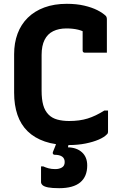

<svg xmlns="http://www.w3.org/2000/svg" viewBox="-20 -740 640 1006"><path d="M341 20Q269 20 215 1.5Q161 -17 125 -52Q89 -87 71.5 -138Q54 -189 54 -254V-456Q54 -515 72 -563.5Q90 -612 125.5 -647Q161 -682 212.5 -701Q264 -720 330 -720Q381 -720 421.5 -710.5Q462 -701 490.5 -686.5Q519 -672 535 -656Q537 -654 538 -651Q539 -648 539.5 -645Q540 -642 540 -639Q540 -602 540 -554.5Q540 -507 540 -464Q511 -464 482 -464Q453 -464 424 -464Q419 -464 416 -467Q413 -470 413 -475Q413 -493 413 -511Q413 -529 413 -551.5Q413 -574 413 -604L441 -562Q416 -578 389 -584.5Q362 -591 328 -591Q288 -591 258.5 -576.5Q229 -562 213.5 -531Q198 -500 198 -452V-265Q198 -220 206.5 -189.5Q215 -159 235 -139Q253 -121 280.5 -113.5Q308 -106 342 -106Q397 -106 439 -119Q481 -132 527 -161H546Q546 -147 546 -133.5Q546 -120 546 -106.5Q546 -93 546 -79.5Q546 -66 546 -51Q546 -46 544.5 -42Q543 -38 540 -36Q526 -21 497 -8.5Q468 4 428 12Q388 20 341 20ZM437 127Q437 185 400.5 215.5Q364 246 290 246Q253 246 232.5 242Q212 238 203.5 230.5Q195 223 195 214Q195 199 195 184.5Q195 170 195 156.5Q195 143 195 132H207Q220 138 235 142Q250 146 270 146Q290 146 304.5 137.5Q319 129 319 109Q319 90 305.5 80.5Q292 71 266 71Q261 71 258 67Q255 63 257 57Q263 43 267.5 31Q272 19 276.5 7.5Q281 -4 285.5 -14.5Q290 -25 294 -36Q297 -42 301.5 -45Q306 -48 318.5 -49.5Q331 -51 357 -51Q354 -42 351.5 -31.5Q349 -21 347 -11.5Q345 -2 342.5 6.5Q340 15 338 22L336 32Q382 33 409.5 58Q437 83 437 127Z"/></svg>

Font: Recursive
Style: Bold
Weight: 700
Version: Version 1.085